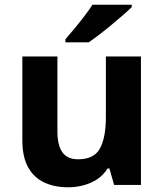

<svg xmlns="http://www.w3.org/2000/svg" viewBox="-20 -786 697 816"><path d="M579 -546V0H465L445 -70H437Q420 -42 393.5 -24.5Q367 -7 335 1.5Q303 10 269 10Q211 10 167 -11Q123 -32 99 -76Q75 -120 75 -190V-546H224V-227Q224 -169 245 -139Q266 -109 312 -109Q380 -109 405 -155.5Q430 -202 430 -289V-546ZM540 -756Q526 -742 503 -722Q480 -702 453.5 -680Q427 -658 401.5 -638.5Q376 -619 357 -606H258V-619Q274 -638 295.5 -663.5Q317 -689 338 -716.5Q359 -744 373 -766H540Z"/></svg>

Font: Noto Sans Cham
Style: Regular
Weight: 400
Designer: Monotype Design Team
Foundry: Monotype Imaging Inc.
Version: Version 2.002